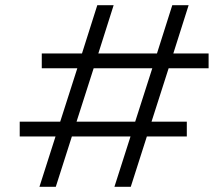

<svg xmlns="http://www.w3.org/2000/svg" viewBox="-20 -720 847 740"><path d="M421 0H484L546 -194H700V-251H564L630 -457H784V-514H648L707 -700H644L585 -514H359L418 -700H355L296 -514H141V-457H278L212 -251H56V-194H194L132 0H195L257 -194H483ZM275 -251 341 -457H567L501 -251Z"/></svg>

Font: Fixel Display 20240404 Light
Style: Italic
Weight: 300
Italic angle: -10°
Designer: AlfaBravo + MacPaw
Foundry: Kyrylo Tkachov, Marchela Mozhyna, Serhii Makarenko, Maria Weinstein, Zakhar Kryvoshyya
Version: Version 1.211;Glyphs 3.2 (3225)